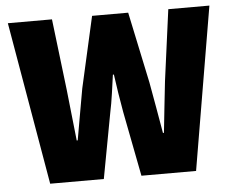

<svg xmlns="http://www.w3.org/2000/svg" viewBox="-48 -706 921 763"><g transform="rotate(-5 412.0 -325.0)"><path d="M122 0 10 -650H186L220 -366Q225 -315 231 -264Q237 -213 242 -162H246Q255 -213 264 -264.5Q273 -316 282 -366L346 -650H490L550 -366Q559 -317 568 -265.5Q577 -214 586 -162H590Q595 -214 601 -265.5Q607 -317 612 -366L650 -650H814L704 0H486L436 -258Q429 -296 423 -335Q417 -374 412 -410H408Q403 -374 397.5 -335Q392 -296 384 -258L336 0Z"/></g></svg>

Font: Source Sans 3 Black
Style: Regular
Weight: 900
Designer: Paul D. Hunt
Foundry: Adobe
Version: Version 3.046;hotconv 1.0.118;makeotfexe 2.5.65603